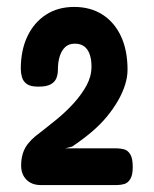

<svg xmlns="http://www.w3.org/2000/svg" viewBox="-20 -727 443 554"><path d="M98 -193Q80 -193 67.5 -200Q55 -207 48 -219.5Q41 -232 41 -249Q41 -269 46 -284.5Q51 -300 60.5 -312Q70 -324 81 -333Q112 -357 141 -380.5Q170 -404 193 -429.5Q216 -455 230 -481Q244 -507 244 -535Q244 -556 238.5 -571Q233 -586 222.5 -593.5Q212 -601 196 -601Q179 -601 168.5 -591.5Q158 -582 152.5 -565Q147 -548 147 -525Q147 -512 142.5 -501Q138 -490 126 -483.5Q114 -477 91 -477Q68 -477 57.5 -484.5Q47 -492 43.5 -504Q40 -516 40 -528Q40 -582 59 -622Q78 -662 112.5 -684.5Q147 -707 194 -707Q241 -707 275.5 -685Q310 -663 329 -622.5Q348 -582 348 -526Q348 -505 341 -482.5Q334 -460 320.5 -436.5Q307 -413 288 -390Q269 -367 243.5 -345.5Q218 -324 188 -304L168 -299H316Q328 -299 338.5 -296Q349 -293 356 -281.5Q363 -270 363 -245Q363 -222 356 -210.5Q349 -199 338.5 -196Q328 -193 316 -193Z"/></svg>

Font: Fredoka Condensed Medium
Style: Regular
Weight: 500
Width: 3
Designer: Ben Nathan
Foundry: Milena B. Brandão, Ben Nathan
Version: Version 2.001